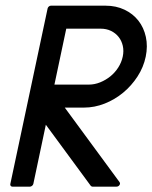

<svg xmlns="http://www.w3.org/2000/svg" viewBox="-20 -660 547 689"><path d="M24.4 9.8Q20.5 9.8 18.3 6.8Q16.1 3.9 17.1 0L150.9 -629.9Q151.9 -633.8 155.3 -636.7Q158.7 -639.6 162.6 -639.6H358.9Q396.5 -639.6 426.8 -625.2Q457 -610.8 476.6 -585.9Q496.1 -561 503.4 -527.6Q510.7 -494.1 502.9 -456.5Q495.1 -418.9 473.6 -385.7Q452.1 -352.5 422.1 -327.6Q392.1 -302.7 355.7 -288.3Q319.3 -273.9 281.2 -273.9H212.4Q261.2 -207 310.5 -140.4Q359.9 -73.7 408.7 -6.8Q412.6 -1.5 408.7 4.2Q404.8 9.8 397.9 9.8H311.5Q310.5 9.8 308.3 8.8Q306.2 7.8 305.7 6.8L144.5 -212.4L99.6 0Q98.6 3.9 95 6.8Q91.3 9.8 87.4 9.8ZM217.8 -557.1 175.3 -356.4H298.8Q319.3 -356.4 339.4 -364.5Q359.4 -372.6 376 -386Q392.6 -399.4 404.3 -417.7Q416 -436 420.4 -456.5Q424.8 -477.1 420.7 -495.4Q416.5 -513.7 405.8 -527.3Q395 -541 378.4 -549.1Q361.8 -557.1 341.3 -557.1Z"/></svg>

Font: Fibel Nord
Style: Bold Italic
Weight: 700
Designer: Peter Wiegel
Foundry: Peter Wioegel
Version: Version 000.000